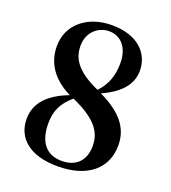

<svg xmlns="http://www.w3.org/2000/svg" viewBox="-140 -861 874 981"><g transform="rotate(20 297.0 -370.5)"><path d="M285 16C448 16 541 -65 541 -190C541 -284 487 -352 366 -410C474 -458 514 -520 514 -586C514 -679 444 -757 301 -757C171 -757 72 -680 72 -561C72 -471 119 -397 220 -347C112 -306 54 -245 54 -158C54 -56 131 16 285 16ZM344 -421C214 -478 185 -540 185 -604C185 -677 239 -723 298 -723C368 -723 407 -666 407 -590C407 -521 389 -470 344 -421ZM244 -337C379 -277 419 -217 419 -143C419 -65 375 -17 295 -17C214 -17 166 -70 166 -174C166 -243 188 -289 244 -337Z"/></g></svg>

Font: Source Han Serif CN
Style: Bold
Weight: 700
Designer: Ryoko NISHIZUKA 西塚涼子 (kana & ideographs); Frank Grießhammer (Latin, Greek & Cyrillic); Wenlong ZHANG 张文龙 (bopomofo); San
Foundry: Adobe
Version: Version 2.003;hotconv 1.1.1;makeotfexe 2.6.0